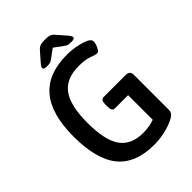

<svg xmlns="http://www.w3.org/2000/svg" viewBox="-245 -970 1092 1092"><g transform="rotate(-45 300.5 -424.5)"><path d="M338 7Q190 7 118.5 -80Q47 -167 47 -351Q47 -531 122 -619Q197 -707 348 -707Q389 -707 427.5 -699Q466 -691 488 -680Q511 -669 511 -652Q511 -642 506 -627.5Q501 -613 493.5 -602Q486 -591 477 -591Q463 -591 433.5 -602.5Q404 -614 350 -614Q250 -614 204 -551.5Q158 -489 158 -351Q158 -209 202.5 -147Q247 -85 343 -85Q367 -85 390.5 -89Q414 -93 433 -100V-298H327Q304 -298 304 -333V-353Q304 -389 327 -389H505Q538 -389 538 -356V-74Q538 -50 514 -36Q483 -17 435.5 -5Q388 7 338 7ZM225 -740Q208 -740 202 -743.5Q196 -747 196 -752Q196 -761 213 -781L262 -837Q271 -847 283.5 -851.5Q296 -856 321 -856Q347 -856 359.5 -851.5Q372 -847 381 -836L429 -781Q446 -761 446 -752Q446 -747 440 -743.5Q434 -740 418 -740Q406 -740 396.5 -741.5Q387 -743 377 -751L321 -792L265 -751Q256 -744 246.5 -742Q237 -740 225 -740Z"/></g></svg>

Font: Asap Semi Condensed Medium
Style: Regular
Weight: 500
Width: 4
Designer: Pablo Cosgaya
Foundry: Omnibus-Type
Version: Version 3.001; ttfautohint (v1.8.4.7-5d5b)